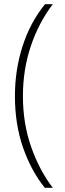

<svg xmlns="http://www.w3.org/2000/svg" viewBox="-20 -735 309 913"><path d="M51 -278Q51 -403 87.5 -516Q124 -629 194 -715H231Q164 -627 126.5 -515.5Q89 -404 89 -278Q89 -147 128.5 -35.5Q168 76 231 158H193Q129 79 90 -32Q51 -143 51 -278Z"/></svg>

Font: Noto Sans Lao ExtraCondensed ExtraLight
Style: Regular
Weight: 200
Width: 2
Designer: Monotype Design Team
Foundry: Monotype Imaging Inc.
Version: Version 2.003; ttfautohint (v1.8.4.7-5d5b)